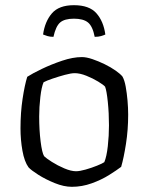

<svg xmlns="http://www.w3.org/2000/svg" viewBox="-20 -720 572 740"><path d="M257 0Q226 0 190.5 -14.5Q155 -29 127.5 -46.5Q100 -64 90 -75Q74 -97 66.5 -139Q59 -181 59 -225Q59 -286 67 -339Q75 -392 85 -424Q105 -437 141.5 -454.5Q178 -472 219.5 -486Q261 -500 296 -500Q313 -500 336.5 -492Q360 -484 383.5 -472.5Q407 -461 425.5 -448Q444 -435 452 -425Q460 -411 464.5 -386Q469 -361 471.5 -332.5Q474 -304 474 -278Q474 -220 465.5 -165.5Q457 -111 447 -77Q430 -64 400.5 -45.5Q371 -27 333.5 -13.5Q296 0 257 0ZM273 -60Q287 -60 310 -66.5Q333 -73 354 -81.5Q375 -90 382 -95Q391 -116 395.5 -156.5Q400 -197 400 -237Q400 -284 395.5 -327.5Q391 -371 385 -386Q379 -393 358.5 -405.5Q338 -418 313 -428Q288 -438 268 -438Q254 -438 230 -431.5Q206 -425 182.5 -417Q159 -409 148 -403Q140 -385 135.5 -346Q131 -307 131 -271Q131 -219 136.5 -175Q142 -131 150 -118Q158 -110 180 -96Q202 -82 228 -71Q254 -60 273 -60ZM265 -700Q324 -700 351.5 -669Q379 -638 386 -587Q380 -584 369.5 -581Q359 -578 345 -578Q337 -619 319 -633.5Q301 -648 265 -648Q229 -648 212 -633.5Q195 -619 186 -578Q173 -578 163 -581Q153 -584 146 -587Q153 -637 180 -668.5Q207 -700 265 -700Z"/></svg>

Font: Texturina ExtraLight
Style: Regular
Weight: 200
Designer: Guillermo Torres Carreño
Foundry: Omnibus-Type
Version: Version 1.002; ttfautohint (v1.8.3)